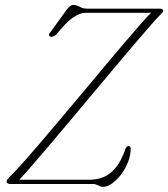

<svg xmlns="http://www.w3.org/2000/svg" viewBox="-20 -734 671 766"><path d="M352 0H23.5Q6.5 0 6.5 -9Q6.5 -14.5 9.5 -18.2Q12.5 -22 17 -27Q33.5 -42.5 63.2 -75.5Q93 -108.5 131.8 -153.8Q170.5 -199 215 -251.8Q259.5 -304.5 305.5 -359.5Q351.5 -414.5 395.2 -467Q439 -519.5 477.5 -564.5Q516 -609.5 544.5 -642Q573 -674.5 588.5 -688.5L596 -683H321.5Q298 -683 270.5 -663.5Q243 -644 206 -598Q199.5 -591.5 192.8 -588.8Q186 -586 181 -588Q174.5 -590.5 175.5 -595.8Q176.5 -601 184.5 -610L248 -698Q255 -706.5 261 -710.5Q267 -714.5 272.5 -714.5Q282.5 -714.5 289.8 -710.8Q297 -707 305.8 -703.2Q314.5 -699.5 329 -699.5H616Q625 -699.5 628 -697.2Q631 -695 631 -690.5Q631 -687.5 628 -683.8Q625 -680 618.5 -674Q608 -664 582.2 -634.5Q556.5 -605 519.5 -561.8Q482.5 -518.5 438.5 -466Q394.5 -413.5 348 -357.8Q301.5 -302 255.8 -247.8Q210 -193.5 170 -146.2Q130 -99 99.2 -63.8Q68.5 -28.5 52 -11.5L46 -17H337.5Q366 -17 392.2 -27.2Q418.5 -37.5 441 -64.2Q463.5 -91 480.5 -140Q483 -145.5 485.8 -148.5Q488.5 -151.5 493 -151.5Q497 -151.5 499.2 -148.8Q501.5 -146 501.5 -142Q501.5 -115.5 491 -88.2Q480.5 -61 463.5 -38.5Q446.5 -16 427.2 -2.2Q408 11.5 391 11.5Q384.5 11.5 378 8.5Q371.5 5.5 365 2.8Q358.5 0 352 0Z"/></svg>

Font: Fraunces Thin
Style: Italic
Weight: 250
Italic angle: -16°
Version: Version 1.000;[b76b70a41]